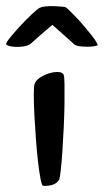

<svg xmlns="http://www.w3.org/2000/svg" viewBox="-75 -664 338 626"><path d="M132.8 -419.9Q134.8 -415 135.3 -389.2Q135.7 -363.3 135.3 -326.7Q134.8 -290 132.8 -248.5Q130.9 -207 128.4 -170.4Q126 -133.8 123 -107.9Q120.1 -82 117.2 -77.1Q108.4 -63.5 90.8 -60.1Q73.2 -56.6 65.4 -58.6Q61.5 -58.6 57.1 -81.1Q52.7 -103.5 48.8 -137.7Q44.9 -171.9 42 -211.9Q39.1 -252 37.1 -288.6Q35.2 -325.2 35.2 -352.5Q35.2 -379.9 37.1 -387.7Q40 -400.4 54.2 -410.2Q68.4 -419.9 84.5 -424.8Q100.6 -429.7 114.7 -429.2Q128.9 -428.7 132.8 -419.9ZM243.2 -516.6Q241.2 -514.6 231.9 -513.2Q222.7 -511.7 210 -511.7Q197.3 -511.7 185.1 -513.2Q172.9 -514.6 167 -519.5Q165 -521.5 157.2 -528.3Q149.4 -535.2 139.2 -544.4Q128.9 -553.7 117.2 -564Q105.5 -574.2 95.7 -583Q85 -574.2 72.8 -563.5Q60.5 -552.7 49.8 -543.5Q39.1 -534.2 31.2 -526.9Q23.4 -519.5 20.5 -518.6Q11.7 -513.7 -1 -512.2Q-13.7 -510.7 -25.4 -511.2Q-37.1 -511.7 -45.4 -514.2Q-53.7 -516.6 -54.7 -519.5Q-56.6 -523.4 -42.5 -541Q-28.3 -558.6 -9.3 -579.1Q9.8 -599.6 28.3 -617.2Q46.9 -634.8 54.7 -638.7Q60.5 -641.6 73.2 -643.1Q85.9 -644.5 99.6 -644Q113.3 -643.6 124.5 -642.6Q135.7 -641.6 138.7 -640.6Q143.6 -637.7 153.3 -627.9Q163.1 -618.2 175.3 -605.5Q187.5 -592.8 199.7 -578.1Q211.9 -563.5 222.2 -550.8Q232.4 -538.1 238.3 -528.3Q244.1 -518.6 243.2 -516.6Z"/></svg>

Font: Jolly Lodger
Style: Regular
Weight: 400
Designer: Stuart Sandler
Foundry: Font Diner, Inc
Version: Version 1.000